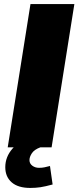

<svg xmlns="http://www.w3.org/2000/svg" viewBox="-20 -725 386 945"><path d="M18 0 130 -705H346L234 0ZM129 200Q69 200 37.5 172.5Q6 145 6 98Q6 47 41.5 6.5Q77 -34 130 -52L179 0Q149 11 137 29Q125 47 125 63Q125 80 139 90.5Q153 101 172 101Q187 101 199 98.5Q211 96 226 92L239 183Q202 193 179 196.5Q156 200 129 200Z"/></svg>

Font: Mulish ExtraBlack
Style: Italic
Weight: 1000
Italic angle: -9°
Designer: Vernon Adams
Foundry: Vernon Adams
Version: Version 3.603; ttfautohint (v1.8.3)